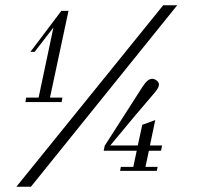

<svg xmlns="http://www.w3.org/2000/svg" viewBox="-20 -706 795 726"><path d="M212 -665H239L169 -337H216L213 -320H76L79 -337H126L182 -602L111 -510H95ZM597 -686H650L97 0H42ZM547 -156H593L589 -136H543L530 -75H576L573 -60H434L437 -75H484L497 -136H372L376 -155L519 -378Q538 -408 555 -408Q564 -408 572.5 -401.5Q581 -395 581 -386Q581 -375 566 -357Q501 -282 397 -156H501L518 -234L567 -252Z"/></svg>

Font: GFS Didot
Style: Italic
Weight: 400
Italic angle: -12°
Designer: Takis Katsoulidis and George D. Matthiopoulos
Foundry: George Matthiopoulos and Takis Katsoulidis
Version: Version 1.0